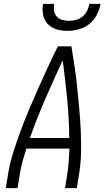

<svg xmlns="http://www.w3.org/2000/svg" viewBox="-20 -975 541 995"><path d="M10 0 22 -74Q31 -130 49 -186.5Q67 -243 87.5 -298.5Q108 -354 131 -408.5Q154 -463 178.5 -518Q203 -573 228 -627Q253 -681 280 -735H350Q359 -681 367 -627Q375 -573 380.5 -518Q386 -463 391 -408.5Q396 -354 398.5 -298.5Q401 -243 400 -186.5Q399 -130 390 -74L378 0H317L329 -74Q334 -106 336 -139Q338 -172 340 -205H117Q106 -172 97 -139Q88 -106 83 -74L71 0ZM135 -260H339Q338 -362 328 -462.5Q318 -563 305 -663Q259 -564 215 -463Q171 -362 135 -260ZM329 -815Q300 -815 273 -823Q246 -831 227.5 -850.5Q209 -870 203.5 -898Q198 -926 203 -955H261Q258 -937 260.5 -919.5Q263 -902 274 -889.5Q285 -877 302.5 -872Q320 -867 338 -867Q356 -867 374.5 -872Q393 -877 408 -889.5Q423 -902 431.5 -919.5Q440 -937 443 -955H501Q496 -926 481.5 -898Q467 -870 442.5 -850.5Q418 -831 388 -823Q358 -815 329 -815Z"/></svg>

Font: Iosevka Term Curly Light
Style: Italic
Weight: 300
Italic angle: -9°
Designer: Belleve Invis
Foundry: Belleve Invis
Version: Version 32.3.0